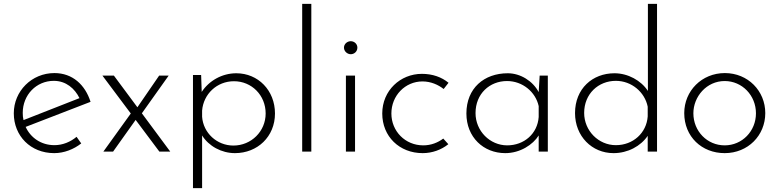

<svg xmlns="http://www.w3.org/2000/svg" viewBox="-20 -780 4009 988"><path d="M260 -33C191 -33 137 -72 112 -127L446 -256C418 -344 353 -404 260 -404C143 -404 51 -311 51 -197C51 -81 137 8 259 8C310 8 360 -12 398 -42L374 -76C343 -50 303 -33 260 -33ZM257 -364C320 -364 365 -324 389 -275L101 -162C98 -174 97 -186 97 -199C97 -292 167 -364 257 -364Z M856 0 710 -197 848 -391H799L687 -228L566 -391H507L653 -196L512 0H562L678 -163L800 0Z M1196 -403C1122 -403 1055 -364 1018 -307L1015 -394H973V188H1020V-83C1054 -28 1120 8 1189 8C1305 8 1395 -77 1395 -196C1395 -315 1308 -403 1196 -403ZM1181 -31C1096 -31 1026 -96 1020 -179V-211C1027 -296 1096 -362 1184 -362C1275 -362 1347 -290 1347 -196C1347 -104 1273 -31 1181 -31Z M1535 -760V0H1582V-760Z M1750 -535C1750 -516 1767 -501 1785 -501C1803 -501 1819 -515 1819 -535C1819 -554 1803 -568 1785 -568C1767 -568 1750 -554 1750 -535ZM1760 -391V0H1807V-391Z M2287 -38 2261 -67C2233 -46 2198 -32 2158 -32C2065 -32 1994 -105 1994 -196C1994 -288 2065 -361 2154 -361C2197 -361 2235 -344 2263 -322L2288 -354C2253 -383 2206 -400 2151 -400C2040 -400 1947 -314 1947 -196C1947 -78 2035 8 2155 8C2204 8 2251 -9 2287 -38Z M2757 -391 2752 -306C2722 -363 2658 -403 2593 -403C2471 -403 2380 -326 2380 -196C2380 -74 2468 8 2580 8C2657 8 2723 -36 2752 -83V0H2799V-391ZM2590 -32C2501 -32 2427 -106 2427 -198C2427 -298 2500 -363 2589 -363C2669 -363 2736 -307 2752 -234V-178C2746 -92 2677 -32 2590 -32Z M3314 -760V-312C3279 -366 3211 -403 3142 -403C3029 -403 2939 -324 2939 -198C2939 -79 3026 8 3137 8C3211 8 3277 -28 3313 -81V0H3361V-760ZM3149 -33C3060 -33 2986 -107 2986 -199C2986 -297 3059 -364 3149 -364C3230 -364 3298 -306 3313 -231V-181C3307 -96 3238 -33 3149 -33Z M3501 -198C3501 -77 3591 8 3709 8C3829 8 3918 -83 3918 -198C3918 -312 3829 -404 3710 -404C3591 -404 3501 -312 3501 -198ZM3548 -197C3548 -283 3616 -363 3709 -363C3799 -363 3870 -289 3870 -197C3870 -105 3799 -32 3709 -32C3619 -32 3548 -105 3548 -197Z"/></svg>

Font: Sulaf Light
Style: Regular
Weight: 300
Designer: Bandar Raffah (Arabic) and Santiago Orozco (Latin)
Foundry: Caramella and Typemade
Version: Version 1.005;PS 001.005;hotconv 1.0.88;makeotf.lib2.5.64775